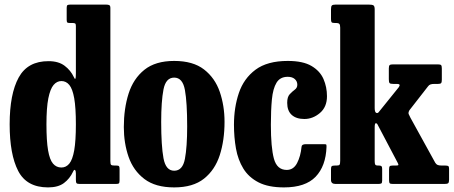

<svg xmlns="http://www.w3.org/2000/svg" viewBox="-20 -800 1973 835"><path d="M22 -259.5Q22 -391 61.2 -462.8Q100.5 -534.5 191.5 -534Q234.5 -534 261 -514Q287.5 -494 301 -465Q305.5 -454 307.8 -457.8Q310 -461.5 310 -481.5V-687Q310 -695.5 307 -697.8Q304 -700 295.5 -700H283.5Q274.5 -700 272.2 -702.8Q270 -705.5 270 -714.5V-766Q270 -775.5 273.5 -777.8Q277 -780 287 -780H441.5Q451 -780 455.5 -777.5Q460 -775 460 -765V-99.5Q460 -86.5 463.2 -83.2Q466.5 -80 479.5 -80H486.5Q495 -80 497.5 -77.2Q500 -74.5 500 -65.5V-16Q500 -5.5 497.2 -2.8Q494.5 0 484 0H326.5Q315.5 0 312.8 -3.5Q310 -7 310 -18V-46Q310 -57 306.2 -60.5Q302.5 -64 297.5 -53Q283.5 -23 258.2 -4Q233 15 189 15Q96 15 59 -56.8Q22 -128.5 22 -259.5ZM182 -259.5Q182 -187.5 189 -146.5Q196 -105.5 210.5 -88.5Q225 -71.5 247 -71.5Q267.5 -71.5 281.5 -88.5Q295.5 -105.5 302.8 -146.5Q310 -187.5 310 -259.5Q310 -331.5 302.8 -372.5Q295.5 -413.5 281.5 -430.5Q267.5 -447.5 247 -447.5Q227.5 -447.5 213 -430.5Q198.5 -413.5 190.2 -372.5Q182 -331.5 182 -259.5Z M518.5 -247.5Q518.5 -327.5 539.2 -392.8Q560 -458 608 -496.5Q656 -535 737.5 -535Q819.5 -535 867.2 -498Q915 -461 935.8 -400.5Q956.5 -340 956.5 -270Q956.5 -190 935.8 -125.5Q915 -61 867.2 -23Q819.5 15 737.5 15Q656 15 608 -21.5Q560 -58 539.2 -117.8Q518.5 -177.5 518.5 -247.5ZM681 -270Q681 -166 691 -111.8Q701 -57.5 737.5 -57.5Q774.5 -57.5 784.2 -109.2Q794 -161 794 -250Q794 -354.5 784.2 -408.5Q774.5 -462.5 737.5 -462.5Q701 -462.5 691 -411Q681 -359.5 681 -270Z M997.5 -257.5Q997.5 -332.5 1018.8 -395.5Q1040 -458.5 1091.2 -496.8Q1142.5 -535 1231.5 -535Q1297.5 -535 1334.5 -513.2Q1371.5 -491.5 1386.8 -456.5Q1402 -421.5 1402 -381.5Q1402 -334.5 1371.2 -308.5Q1340.5 -282.5 1303.5 -282.5Q1268.5 -282.5 1248.8 -300.2Q1229 -318 1229 -353Q1229 -378.5 1240 -390.2Q1251 -402 1262 -410Q1273 -418 1273 -431.5Q1273 -446.5 1262 -456.2Q1251 -466 1231.5 -466Q1198 -466 1182.5 -440.2Q1167 -414.5 1162.5 -367.8Q1158 -321 1158 -257.5Q1158 -159 1171.2 -110Q1184.5 -61 1227 -61Q1256.5 -61 1272 -90.8Q1287.5 -120.5 1291.5 -162Q1292 -173 1310.5 -173H1387.5Q1398 -173 1399 -171Q1400 -169 1400 -161Q1397 -77.5 1352.5 -31.2Q1308 15 1215 15Q1147 15 1104.2 -7Q1061.5 -29 1038.2 -67Q1015 -105 1006.2 -154Q997.5 -203 997.5 -257.5Z M1443 -700H1436.5Q1425 -700 1422.2 -703.2Q1419.5 -706.5 1419.5 -717V-760Q1419.5 -772 1423.2 -776Q1427 -780 1439 -780H1584Q1598 -780 1603.8 -776.8Q1609.5 -773.5 1609.5 -759V-330Q1609.5 -312 1616.5 -309Q1623.5 -306 1629.5 -315.5L1714.5 -421Q1724 -435 1707.5 -435H1691Q1677.5 -435 1674.2 -438.8Q1671 -442.5 1671 -455.5V-502.5Q1671 -514 1674.8 -517Q1678.5 -520 1689 -520H1885Q1895.5 -520 1898.5 -516.5Q1901.5 -513 1901.5 -502V-453.5Q1901.5 -442.5 1898.5 -438.8Q1895.5 -435 1884.5 -435H1868Q1859.5 -435 1852.8 -433Q1846 -431 1841.5 -424.5L1760.5 -320.5Q1755 -310.5 1757.2 -304.2Q1759.5 -298 1765 -288L1873 -92Q1877.5 -85 1883.5 -82.5Q1889.5 -80 1903 -80H1917Q1926.5 -80 1929.8 -77.5Q1933 -75 1933 -65.5V-18.5Q1933 -6.5 1929 -3.2Q1925 0 1913 0H1688.5Q1677.5 0 1674.8 -3.2Q1672 -6.5 1672 -17V-62Q1672 -73.5 1674.8 -76.8Q1677.5 -80 1687.5 -80H1701Q1711.5 -80 1712.5 -82.5Q1713.5 -85 1709 -93L1624 -254.5Q1620 -264 1614.8 -264.2Q1609.5 -264.5 1609.5 -246.5V-99.5Q1609.5 -88 1612 -84Q1614.5 -80 1623.5 -80H1629Q1635.5 -80 1638.8 -77.2Q1642 -74.5 1642 -65.5V-14.5Q1642 -4.5 1638.2 -2.2Q1634.5 0 1624 0H1439Q1419.5 0 1419.5 -17.5V-65Q1419.5 -74.5 1422.8 -77.2Q1426 -80 1436 -80H1443.5Q1454 -80 1456.8 -83.8Q1459.5 -87.5 1459.5 -101.5V-680Q1459.5 -692.5 1455.5 -696.2Q1451.5 -700 1443 -700Z"/></svg>

Font: Besley* Condensed
Style: Bold
Weight: 700
Width: 3
Designer: Owen Earl
Foundry: indestructible type*
Version: Version 3.000; ttfautohint (v1.8.3)